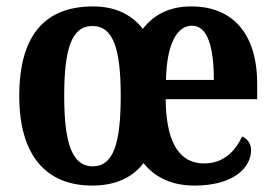

<svg xmlns="http://www.w3.org/2000/svg" viewBox="-20 -568 857 598"><path d="M267 10C337 10 391 -13 427 -60C464 -14 517 10 586 10C710 10 762 -48 762 -100C762 -122 750 -136 734 -143C713 -97 676 -59 616 -59C528 -59 497 -143 496 -259H781V-307C781 -465 703 -548 576 -548C511 -548 461 -525 425 -478C388 -525 336 -548 270 -548C119 -548 40 -457 40 -269C40 -81 126 10 267 10ZM646 -319H497C499 -428 530 -488 578 -488C626 -488 646 -423 646 -319ZM269 -50C203 -50 180 -126 180 -269C180 -414 202 -487 268 -487C333 -487 356 -415 356 -270C356 -123 334 -50 269 -50Z"/></svg>

Font: Noto Serif Thai Condensed
Style: Bold
Weight: 700
Width: 3
Designer: Monotype Design Team
Foundry: Monotype Imaging Inc.
Version: Version 2.002